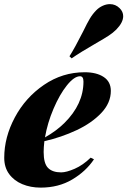

<svg xmlns="http://www.w3.org/2000/svg" viewBox="-23 -876 604 911"><path d="M0 0ZM187.5 -206.1Q184.1 -175.3 184.1 -154.8Q184.1 -100.1 205.1 -79.1Q226.1 -58.1 267.1 -58.1Q292 -58.1 331.3 -75.2Q370.6 -92.3 407.2 -127.9L422.9 -120.1Q384.8 -63 319.8 -24.4Q254.9 14.2 169.9 14.2Q122.1 14.2 82.8 -2.2Q43.5 -18.6 20.3 -50.3Q-2.9 -82 -2.9 -127Q-2.9 -225.1 47.6 -319.3Q98.1 -413.6 185.8 -473.4Q273.4 -533.2 378.9 -533.2Q435.1 -533.2 469 -510.7Q502.9 -488.3 502.9 -444.8Q502.9 -387.7 457.5 -339.8Q412.1 -292 340.3 -258.3Q268.6 -224.6 187.5 -206.1ZM190.4 -224.1Q244.1 -254.4 282.2 -292Q373 -381.8 373 -488.8Q373 -514.2 356.9 -514.2Q329.1 -514.2 294.4 -470.9Q259.8 -427.7 231 -360.1Q202.1 -292.5 190.4 -224.1ZM371.6 -727.1Q390.6 -766.6 403.8 -788.6Q417 -810.5 434.6 -828.1Q447.3 -840.8 464.4 -848.6Q481.4 -856.4 498.5 -856.4Q525.4 -856.4 544.9 -836.9Q561.5 -820.3 561.5 -799.3Q561.5 -769.5 528.8 -735.8Q513.2 -720.2 492.7 -706.8Q472.2 -693.4 434.6 -671.9Q358.9 -628.4 316.9 -599.1L306.6 -608.9Q332 -648.9 371.6 -727.1Z"/></svg>

Font: TypoPRO Playfair Display
Style: Italic
Weight: 900
Italic angle: -14°
Designer: Claus Eggers Sørensen
Foundry: Claus Eggers Sørensen
Version: Version 1.004;PS 001.004;hotconv 1.0.70;makeotf.lib2.5.58329